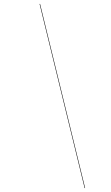

<svg xmlns="http://www.w3.org/2000/svg" viewBox="-20 -800 560 970"><path d="M407.5 150 180 -780H182.5L410 150Z"/></svg>

Font: Bodoni Moda 72pt
Style: Italic
Weight: 400
Italic angle: -13°
Designer: Owen Earl
Foundry: indestructible type
Version: Version 2.005